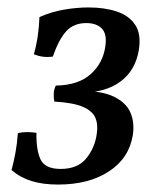

<svg xmlns="http://www.w3.org/2000/svg" viewBox="-20 -487 429 516"><path d="M136 9Q95 9 64.5 -0.5Q34 -10 11 -30Q17 -52 21.5 -76.5Q26 -101 28 -129Q39 -132 52.5 -132Q66 -132 78 -130Q77 -84 89 -58.5Q101 -33 143 -33Q189 -33 212 -61.5Q235 -90 240 -127Q244 -153 236 -171Q228 -189 202.5 -200Q177 -211 126 -214Q124 -224 124.5 -235.5Q125 -247 130 -257Q191 -258 224 -288Q257 -318 263 -362Q268 -396 253.5 -410.5Q239 -425 212 -425Q178 -425 158 -403Q138 -381 122 -335Q109 -333 96.5 -334.5Q84 -336 71 -341Q78 -366 81.5 -390.5Q85 -415 86 -441Q117 -455 151.5 -461Q186 -467 218 -467Q261 -467 294 -456Q327 -445 343.5 -420Q360 -395 353 -352Q344 -298 304 -268Q264 -238 198 -238L195 -243Q254 -243 286.5 -227Q319 -211 330.5 -184.5Q342 -158 337 -124Q327 -62 273 -26.5Q219 9 136 9Z"/></svg>

Font: Vollkorn
Style: Italic
Weight: 400
Italic angle: -11°
Designer: Friedrich Althausen
Foundry: Friedrich Althausen
Version: Version 5.001